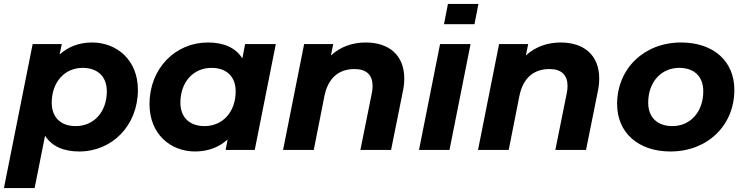

<svg xmlns="http://www.w3.org/2000/svg" viewBox="-40 -762 3782 976"><path d="M428 -546C362 -546 306 -524 263 -485L274 -538H126L-20 194H136L189 -72C224 -17 285 8 363 8C530 8 661 -124 661 -305C661 -458 553 -546 428 -546ZM345 -121C267 -121 223 -167 223 -240C223 -345 289 -417 380 -417C458 -417 503 -371 503 -298C503 -193 437 -121 345 -121Z M1206 -538 1192 -465C1157 -521 1095 -546 1017 -546C851 -546 720 -414 720 -233C720 -80 827 8 952 8C1018 8 1074 -14 1117 -53L1107 0H1255L1362 -538ZM1000 -121C922 -121 877 -167 877 -240C877 -345 943 -417 1035 -417C1113 -417 1158 -371 1158 -298C1158 -193 1092 -121 1000 -121Z M1819 -546C1753 -546 1691 -525 1642 -480L1654 -538H1506L1399 0H1555L1609 -273C1628 -367 1683 -411 1762 -411C1824 -411 1854 -380 1854 -325C1854 -314 1853 -301 1850 -288L1792 0H1948L2008 -298C2013 -321 2015 -343 2015 -363C2015 -482 1937 -546 1819 -546Z M2237 -742 2217 -639H2372L2392 -742ZM2090 0H2245L2352 -538H2197Z M2810 -546C2744 -546 2682 -525 2633 -480L2645 -538H2497L2390 0H2546L2600 -273C2619 -367 2674 -411 2753 -411C2815 -411 2845 -380 2845 -325C2845 -314 2844 -301 2841 -288L2783 0H2939L2999 -298C3004 -321 3006 -343 3006 -363C3006 -482 2928 -546 2810 -546Z M3368 8C3558 8 3693 -126 3693 -305C3693 -451 3587 -546 3422 -546C3233 -546 3097 -412 3097 -233C3097 -88 3204 8 3368 8ZM3378 -121C3300 -121 3255 -167 3255 -240C3255 -345 3321 -417 3413 -417C3491 -417 3535 -371 3535 -298C3535 -193 3469 -121 3378 -121Z"/></svg>

Font: AWKNG-Font
Style: Bold Italic
Weight: 700
Italic angle: -11.3°
Designer: Awakening Church
Foundry: Awakening Church
Version: Version 1.700;PS 001.700;hotconv 1.0.88;makeotf.lib2.5.64775